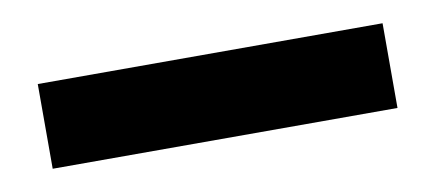

<svg xmlns="http://www.w3.org/2000/svg" viewBox="-28 -34 502 221"><g transform="rotate(-10 222.5 76.5)"><path d="M21 126V27H424V126Z"/></g></svg>

Font: Anek Bangla Medium SemiBold
Style: Regular
Weight: 600
Version: Version 1.003